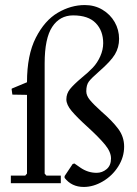

<svg xmlns="http://www.w3.org/2000/svg" viewBox="-20 -726 542 761"><path d="M87 -38V-350L29 -351L26 -373L27 -375L87 -400Q87 -508 122 -576.5Q157 -645 209 -675.5Q261 -706 316 -706Q355 -706 386 -687.5Q417 -669 434.5 -638.5Q452 -608 452 -572Q452 -538 435.5 -510.5Q419 -483 373 -443Q342 -416 332 -402.5Q322 -389 322 -364Q322 -347 336.5 -329.5Q351 -312 382 -284Q425 -247 448.5 -215.5Q472 -184 472 -145Q472 -103 448.5 -66Q425 -29 387.5 -7Q350 15 312 15Q264 15 236 -21V-28L268 -76L275 -78L298 -62Q328 -41 363 -41Q385 -41 402.5 -55.5Q420 -70 420 -98Q420 -124 396 -153Q372 -182 327 -223Q285 -261 264 -286Q243 -311 243 -332Q243 -355 257.5 -373Q272 -391 304 -418Q330 -439 348 -458Q366 -477 377.5 -503Q389 -529 389 -555Q389 -604 359.5 -634.5Q330 -665 270 -665Q217 -665 187 -619.5Q157 -574 157 -475V-38L164 -30H221V0H23V-30H80Z"/></svg>

Font: EB Squaramond
Style: Regular
Weight: 400
Designer: Jake Brussel Faria
Foundry: Jake Brussel Faria
Version: Version 0.002